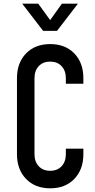

<svg xmlns="http://www.w3.org/2000/svg" viewBox="-20 -1005 514 1041"><path d="M432 -199V-169Q432 -86 383 -35Q334 16 252 16Q170.5 16 121.2 -35Q72 -86 72 -169V-581Q72 -664.5 121.2 -715.2Q170.5 -766 252 -766Q334 -766 383 -715.2Q432 -664.5 432 -581V-551H337V-581Q337 -621.5 314 -646.2Q291 -671 252 -671Q213 -671 190 -646.2Q167 -621.5 167 -581V-169Q167 -128.5 190 -103.8Q213 -79 252 -79Q291 -79 314 -103.8Q337 -128.5 337 -169V-199ZM214 -837.5 100.5 -985H187.5L252 -896L315.5 -985H402.5L289 -837.5Z"/></svg>

Font: Mohave Light Medium
Style: Regular
Weight: 500
Version: Version 2.003